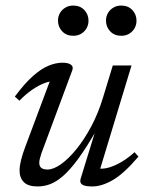

<svg xmlns="http://www.w3.org/2000/svg" viewBox="-20 -662 524 692"><path d="M270.5 -17.5 325 -194.5H328.5Q291.5 -130 261.8 -89.5Q232 -49 207 -27.5Q182 -6 160 2Q138 10 116 10Q81.5 10 66 -5.5Q50.5 -21 50.5 -47.5Q50.5 -63.5 55.8 -85Q61 -106.5 71.5 -134L167.5 -390.5L180.5 -370Q163.5 -371 141.2 -362.8Q119 -354.5 95.5 -338.2Q72 -322 50 -299L33.5 -314Q68.5 -361 98.2 -387.5Q128 -414 154.5 -425Q181 -436 205 -436Q226 -436 235.8 -428.8Q245.5 -421.5 240.5 -408.5L129.5 -110Q126 -99.5 123.8 -90.8Q121.5 -82 121.5 -75Q121.5 -63.5 128.5 -57.2Q135.5 -51 151.5 -51Q172.5 -51 199.8 -70.2Q227 -89.5 255.2 -124.2Q283.5 -159 308.8 -206.2Q334 -253.5 351 -309.5L386.5 -426H454L337 -40L337.5 -54.5Q354 -52.5 375.2 -59Q396.5 -65.5 419.8 -79.5Q443 -93.5 465 -113.5L479 -97.5Q426 -35.5 386.2 -12.8Q346.5 10 313 10Q285.5 10 276 3.2Q266.5 -3.5 270.5 -17.5ZM244 -533Q219.5 -533 204.2 -549Q189 -565 189 -587.5Q189 -602.5 196 -614.8Q203 -627 215.5 -634.5Q228 -642 244 -642Q268.5 -642 283.8 -626Q299 -610 299 -587.5Q299 -572.5 292 -560.2Q285 -548 272.8 -540.5Q260.5 -533 244 -533ZM417 -533Q392.5 -533 377.2 -549Q362 -565 362 -587.5Q362 -602.5 369 -614.8Q376 -627 388.5 -634.5Q401 -642 417 -642Q441.5 -642 456.8 -626Q472 -610 472 -587.5Q472 -572.5 465 -560.2Q458 -548 445.8 -540.5Q433.5 -533 417 -533Z"/></svg>

Font: Newsreader 18pt
Style: Italic
Weight: 400
Italic angle: -17°
Version: Version 1.003